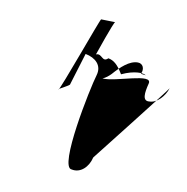

<svg xmlns="http://www.w3.org/2000/svg" viewBox="-60 -525 565 580"><g transform="rotate(10 222.5 -235.5)"><path d="M115 -236C109 -236 149 -254 147 -258L177 -356C208 -350 230 -330 221 -299C208 -256 156 -5 196 -5C224 1 247 -22 254 -52C254 -52 445 -295 445 -298C437 -272 414 -248 392 -248C369 -245 373 -272 380 -300C391 -336 280 -288 240 -292C250 -296 258 -303 265 -310C286 -334 311 -358 337 -358C353 -358 360 -342 352 -326L367 -324C360 -330 331 -332 293 -314C277 -341 264 -352 247 -355C230 -338 226 -368 208 -360C210 -366 243 -462 248 -466L205 -467C201 -464 120 -236 115 -236Z"/></g></svg>

Font: Zinc
Style: Obl
Weight: 400
Version: Version 1